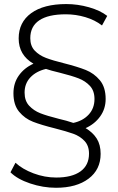

<svg xmlns="http://www.w3.org/2000/svg" viewBox="-20 -802 578 937"><path d="M397.8 -176.7Q433.3 -155.6 452.2 -125.6Q471.1 -95.6 471.1 -51.1Q471.1 25.6 412.2 70Q353.3 114.4 253.3 114.4Q190 114.4 127.2 93.3Q64.4 72.2 31.1 38.9L55.6 -7.8Q88.9 23.3 143.3 43.9Q197.8 64.4 254.4 64.4Q331.1 64.4 372.8 34.4Q414.4 4.4 414.4 -52.2Q414.4 -91.1 392.2 -114.4Q370 -137.8 337.2 -149.4Q304.4 -161.1 247.8 -175.6Q181.1 -192.2 141.1 -207.8Q101.1 -223.3 73.3 -256.7Q45.6 -290 45.6 -346.7Q45.6 -396.7 72.2 -433.9Q98.9 -471.1 143.3 -491.1Q71.1 -533.3 71.1 -614.4Q71.1 -693.3 132.2 -737.8Q193.3 -782.2 303.3 -782.2Q358.9 -782.2 413.9 -766.7Q468.9 -751.1 503.3 -724.4L477.8 -677.8Q443.3 -704.4 396.7 -718.3Q350 -732.2 301.1 -732.2Q215.6 -732.2 171.7 -702.8Q127.8 -673.3 127.8 -615.6Q127.8 -577.8 149.4 -555Q171.1 -532.2 204.4 -519.4Q237.8 -506.7 292.2 -493.3Q357.8 -476.7 398.3 -460.6Q438.9 -444.4 467.2 -410.6Q495.6 -376.7 495.6 -318.9Q495.6 -271.1 468.9 -233.9Q442.2 -196.7 397.8 -176.7ZM266.7 -222.2Q305.6 -213.3 337.8 -202.2Q384.4 -212.2 412.8 -242.8Q441.1 -273.3 441.1 -318.9Q441.1 -358.9 418.9 -382.8Q396.7 -406.7 363.9 -419.4Q331.1 -432.2 273.3 -446.7Q226.7 -457.8 204.4 -465.6Q156.7 -454.4 128.3 -424.4Q100 -394.4 100 -350Q100 -310 122.2 -286.1Q144.4 -262.2 176.7 -249.4Q208.9 -236.7 266.7 -222.2Z"/></svg>

Font: Paperlogy 3 Light
Style: Regular
Weight: 300
Designer: redesigned by Lee Juim, glyphs from Gmarket Sans & Montserrat
Foundry: PT&
Version: Version 1.001